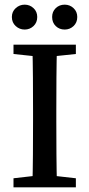

<svg xmlns="http://www.w3.org/2000/svg" viewBox="-20 -805 384 825"><path d="M86 -678Q64 -678 47.5 -693Q31 -708 31 -732Q31 -755 47.5 -770Q64 -785 86 -785Q108 -785 124 -770Q140 -755 140 -732Q140 -708 124 -693Q108 -678 86 -678ZM258 -678Q235 -678 219.5 -693Q204 -708 204 -732Q204 -755 219.5 -770Q235 -785 258 -785Q280 -785 296 -770Q312 -755 312 -732Q312 -708 296 -693Q280 -678 258 -678ZM38 0V-39L161 -53H182L306 -39V0ZM119 0Q121 -69 121.5 -140.5Q122 -212 122 -285V-328Q122 -399 121.5 -470.5Q121 -542 119 -613H225Q223 -543 222.5 -471.5Q222 -400 222 -328V-285Q222 -214 222.5 -142.5Q223 -71 225 0ZM38 -573V-613H306V-573L182 -560H161Z"/></svg>

Font: Lisu Bosa Medium
Style: Regular
Weight: 500
Designer: David Morse, Annie Olsen, Victor Gaultney, Frank Grießhammer (Latin)
Foundry: SIL International
Version: Version 2.000